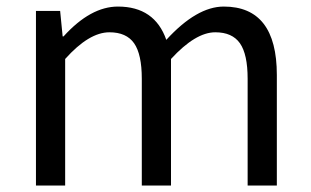

<svg xmlns="http://www.w3.org/2000/svg" viewBox="-20 -577 966 597"><path d="M91.8 0V-543H167L174.8 -463.9H177.7Q261.7 -556.6 346.7 -556.6Q460.9 -556.6 497.1 -453.1Q591.8 -556.6 675.8 -556.6Q840.8 -556.6 840.8 -343.8V0H750V-332Q750 -408.2 726.1 -442.4Q702.1 -476.6 649.4 -476.6Q587.9 -476.6 511.7 -393.6V0H420.9V-332Q420.9 -408.2 397 -442.4Q373 -476.6 320.3 -476.6Q256.8 -476.6 182.6 -393.6V0Z"/></svg>

Font: GenYoGothic TW TTF Regular
Style: Regular
Weight: 400
Version: Version 1.300